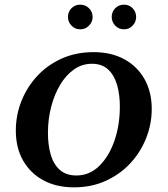

<svg xmlns="http://www.w3.org/2000/svg" viewBox="-20 -795 720 825"><path d="M298 10Q222 10 166 -20.5Q110 -51 79 -105.5Q48 -160 48 -234Q48 -300 72 -360.5Q96 -421 140 -468.5Q184 -516 245.5 -543.5Q307 -571 382 -571Q458 -571 514 -540.5Q570 -510 601 -455Q632 -400 632 -327Q632 -262 608 -201.5Q584 -141 540 -93.5Q496 -46 434.5 -18Q373 10 298 10ZM308 -41Q365 -41 407 -82.5Q449 -124 472 -191Q495 -258 495 -337Q495 -389 483 -430.5Q471 -472 444.5 -496.5Q418 -521 375 -521Q333 -521 298.5 -497Q264 -473 239 -431.5Q214 -390 200 -336.5Q186 -283 186 -224Q186 -172 198 -130.5Q210 -89 237 -65Q264 -41 308 -41ZM325 -669Q302 -669 287 -685Q272 -701 272 -722Q272 -744 287 -759.5Q302 -775 325 -775Q347 -775 362.5 -759.5Q378 -744 378 -722Q378 -701 362.5 -685Q347 -669 325 -669ZM513 -669Q490 -669 475 -685Q460 -701 460 -722Q460 -744 475 -759.5Q490 -775 513 -775Q535 -775 550 -759.5Q565 -744 565 -722Q565 -701 550 -685Q535 -669 513 -669Z"/></svg>

Font: Spectral SC
Style: Bold Italic
Weight: 700
Italic angle: -10°
Designer: Jean-Baptiste Levee
Foundry: Production Type
Version: Version 2.001